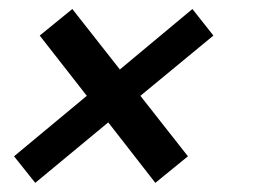

<svg xmlns="http://www.w3.org/2000/svg" viewBox="-20 -443 586 420"><path d="M446.8 -365.2 287.1 -233.4 391.1 -101.1 319.8 -43 216.8 -175.3 57.1 -43 10.7 -101.1 169.9 -233.4 66.9 -365.2 138.2 -423.3 242.2 -291 400.9 -423.3Z"/></svg>

Font: Anonymous Pro
Style: Bold Italic
Weight: 700
Italic angle: -12°
Monospace: yes
Designer: Mark Simonson
Version: Version 1.003